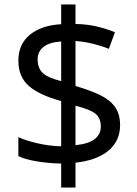

<svg xmlns="http://www.w3.org/2000/svg" viewBox="-20 -779 612 857"><path d="M253 -49Q198 -50 146 -58.5Q94 -67 62 -82V-167Q96 -151 149 -139Q202 -127 253 -126V-328Q154 -355 108 -396Q62 -437 62 -508Q62 -582 113.5 -624Q165 -666 253 -671V-759H317V-672Q370 -671 413.5 -660.5Q457 -650 493 -635L466 -561Q434 -574 395.5 -583.5Q357 -593 317 -596V-395Q383 -376 427 -354.5Q471 -333 493.5 -301.5Q516 -270 516 -220Q516 -150 464 -106.5Q412 -63 317 -53V58H253ZM253 -594Q199 -590 173.5 -569Q148 -548 148 -515Q148 -475 170.5 -453.5Q193 -432 253 -417ZM317 -131Q376 -137 403 -158.5Q430 -180 430 -214Q430 -252 406 -271.5Q382 -291 317 -307Z"/></svg>

Font: Noto Sans Rejang
Style: Regular
Weight: 400
Designer: Monotype Design Team
Foundry: Monotype Imaging Inc.
Version: Version 2.001; ttfautohint (v1.8.4.7-5d5b)